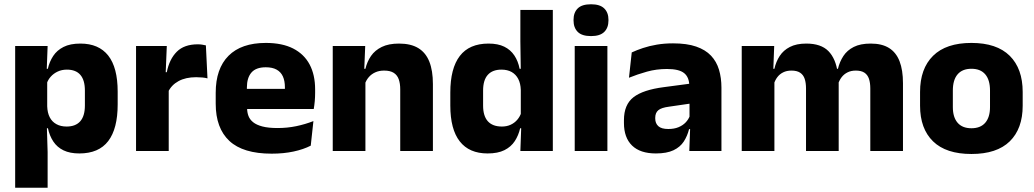

<svg xmlns="http://www.w3.org/2000/svg" viewBox="-20 -707 4842 899"><path d="M351.5 11.5Q307.5 11.5 277.5 -3Q247.5 -17.5 229.8 -44.2Q212 -71 204.5 -106.5H165L201 -209.5Q202 -179 212.8 -158Q223.5 -137 243.8 -125.8Q264 -114.5 292 -114.5Q334 -114.5 355.8 -139.2Q377.5 -164 377.5 -213V-283Q377.5 -332 356.2 -356.5Q335 -381 293 -381Q269.5 -381 250.2 -372Q231 -363 217.8 -348.2Q204.5 -333.5 198.5 -314.5L163.5 -385H204Q211.5 -418 229 -444.8Q246.5 -471.5 277.5 -487.2Q308.5 -503 356.5 -503Q442.5 -503 486.8 -446.8Q531 -390.5 531 -278V-218Q531 -104.5 486.8 -46.5Q442.5 11.5 351.5 11.5ZM51 172V-491.5H203L198 -359L201 -341.5V-152.5L199 -126.5L203 5V172Z M767 -276 725 -369H761Q773 -430 807.8 -464.8Q842.5 -499.5 906 -499.5Q917 -499.5 926.2 -498Q935.5 -496.5 944 -494.5L951.5 -340Q941 -343 927 -344.2Q913 -345.5 898.5 -345.5Q849.5 -345.5 816 -327.2Q782.5 -309 767 -276ZM617 0V-491.5H761L754.5 -334.5L770 -332.5V0Z M1252 12.5Q1118 12.5 1054 -47.2Q990 -107 990 -221.5V-272.5Q990 -385.5 1050 -445.8Q1110 -506 1224.5 -506Q1301.5 -506 1352.8 -479.8Q1404 -453.5 1429.8 -405Q1455.5 -356.5 1455.5 -288.5V-272Q1455.5 -253 1453.8 -233.2Q1452 -213.5 1449 -196.5H1311Q1313 -225.5 1313.5 -251.2Q1314 -277 1314 -298Q1314 -328.5 1304.5 -349.2Q1295 -370 1275.2 -381Q1255.5 -392 1224.5 -392Q1178.5 -392 1157.2 -367.2Q1136 -342.5 1136 -297V-252L1137 -235.5V-200.5Q1137 -181.5 1143.2 -164.5Q1149.5 -147.5 1165.2 -134.8Q1181 -122 1208.8 -114.8Q1236.5 -107.5 1279.5 -107.5Q1325 -107.5 1367 -116.2Q1409 -125 1447.5 -140L1435 -25Q1401 -7.5 1354.5 2.5Q1308 12.5 1252 12.5ZM1071 -196.5V-291H1418V-196.5Z M1854 0V-289Q1854 -316 1847 -335.8Q1840 -355.5 1823.5 -366Q1807 -376.5 1778.5 -376.5Q1755 -376.5 1737 -368.2Q1719 -360 1706.8 -345.8Q1694.5 -331.5 1688.5 -313.5L1665 -385H1691Q1699 -418.5 1717.2 -445Q1735.5 -471.5 1767.5 -487.2Q1799.5 -503 1848.5 -503Q1903.5 -503 1938.5 -481.8Q1973.5 -460.5 1990.2 -418.5Q2007 -376.5 2007 -313.5V0ZM1538 0V-491.5H1690L1685 -368.5L1691 -354V0Z M2263 11.5Q2177 11.5 2132.8 -45Q2088.5 -101.5 2088.5 -213V-273.5Q2088.5 -387 2133 -445Q2177.5 -503 2267.5 -503Q2311.5 -503 2341 -488.5Q2370.5 -474 2388.2 -447.5Q2406 -421 2413 -385H2454.5L2418.5 -286Q2417.5 -316.5 2406.5 -337.5Q2395.5 -358.5 2375.8 -369.8Q2356 -381 2328 -381Q2286 -381 2264 -356.5Q2242 -332 2242 -283V-212.5Q2242 -164 2264.2 -139.2Q2286.5 -114.5 2330 -114.5Q2353 -114.5 2371.2 -123Q2389.5 -131.5 2402.2 -146.5Q2415 -161.5 2421 -180.5L2458.5 -106.5H2415.5Q2408 -73.5 2390.5 -46.5Q2373 -19.5 2342 -4Q2311 11.5 2263 11.5ZM2416.5 0 2421 -124.5 2418.5 -150.5V-349.5V-371L2416.5 -513.5V-660.5H2568.5V0Z M2671 0V-491.5H2824V0ZM2747.5 -538Q2704.5 -538 2685 -557.8Q2665.5 -577.5 2665.5 -611V-614.5Q2665.5 -648 2685 -667.5Q2704.5 -687 2747.5 -687Q2789.5 -687 2809.2 -667.5Q2829 -648 2829 -614.5V-611Q2829 -577 2809.2 -557.5Q2789.5 -538 2747.5 -538Z M3207.5 0 3212 -123 3208.5 -130.5V-284L3207.5 -304Q3207.5 -345 3183.5 -364.5Q3159.5 -384 3103 -384Q3053.5 -384 3009 -371.5Q2964.5 -359 2925 -343L2938 -461.5Q2961.5 -472.5 2990.8 -482.2Q3020 -492 3055.5 -498Q3091 -504 3131.5 -504Q3196 -504 3239.5 -489Q3283 -474 3309 -446.5Q3335 -419 3346.5 -380.8Q3358 -342.5 3358 -296.5V0ZM3051 11.5Q2977.5 11.5 2939.5 -25.5Q2901.5 -62.5 2901.5 -131V-144.5Q2901.5 -217 2946.2 -251.8Q2991 -286.5 3088.5 -299L3220.5 -316.5L3229.5 -224.5L3112.5 -207.5Q3077 -203 3062.5 -191Q3048 -179 3048 -155.5V-152Q3048 -129.5 3062.5 -116.2Q3077 -103 3109 -103Q3137 -103 3157.2 -111.5Q3177.5 -120 3190.5 -133.8Q3203.5 -147.5 3210 -164.5L3231.5 -102.5H3206.5Q3198.5 -70.5 3181.8 -44.5Q3165 -18.5 3133.5 -3.5Q3102 11.5 3051 11.5Z M4055 0V-293Q4055 -319 4048.8 -337.8Q4042.5 -356.5 4027.8 -366.5Q4013 -376.5 3987 -376.5Q3965 -376.5 3948.5 -368.2Q3932 -360 3921 -345.8Q3910 -331.5 3904.5 -313.5L3890 -385H3903.5Q3911.5 -418 3929 -444.8Q3946.5 -471.5 3977.5 -487.2Q4008.5 -503 4057 -503Q4109.5 -503 4142.8 -482.2Q4176 -461.5 4192 -420.2Q4208 -379 4208 -317.5V0ZM3453 0V-491.5H3605L3600 -359L3606 -354V0ZM3754 0V-293Q3754 -319 3747.8 -337.8Q3741.5 -356.5 3726.5 -366.5Q3711.5 -376.5 3686 -376.5Q3663.5 -376.5 3647 -368.2Q3630.5 -360 3619.8 -345.8Q3609 -331.5 3603.5 -313.5L3580 -385H3606Q3613.5 -418.5 3630.8 -445Q3648 -471.5 3678.5 -487.2Q3709 -503 3755.5 -503Q3824 -503 3858.8 -467.8Q3893.5 -432.5 3902.5 -365.5Q3904 -355.5 3905.5 -341Q3907 -326.5 3907 -315V0Z M4528.5 14Q4409.5 14 4348.8 -45.2Q4288 -104.5 4288 -212V-276.5Q4288 -385.5 4349 -445.8Q4410 -506 4528.5 -506Q4647 -506 4707.8 -445.8Q4768.5 -385.5 4768.5 -276.5V-212Q4768.5 -104.5 4708 -45.2Q4647.5 14 4528.5 14ZM4528.5 -106.5Q4571 -106.5 4593.2 -132.2Q4615.5 -158 4615.5 -205.5V-283Q4615.5 -333 4593.2 -359Q4571 -385 4528.5 -385Q4486 -385 4463.8 -359Q4441.5 -333 4441.5 -283V-205.5Q4441.5 -158 4463.8 -132.2Q4486 -106.5 4528.5 -106.5Z"/></svg>

Font: Anek Gurmukhi
Style: Bold
Weight: 700
Designer: Sarang Kulkarni (Gurmukhi), Yesha Goshar (Latin)
Foundry: Ek Type
Version: Version 1.003